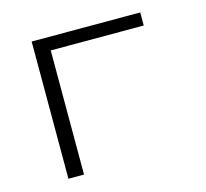

<svg xmlns="http://www.w3.org/2000/svg" viewBox="-83 -621 765 714"><g transform="rotate(-15 300.0 -264.0)"><path d="M514.2 -478H156.2V0H96.2V-528.3H514.2Z"/></g></svg>

Font: Roboto Mono Light
Style: Regular
Weight: 300
Designer: Google
Version: Version 2.000985; 2015; ttfautohint (v1.3)